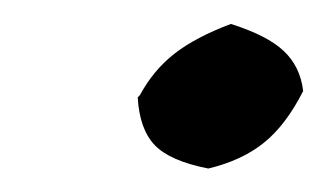

<svg xmlns="http://www.w3.org/2000/svg" viewBox="-20 -131 276 162"><path d="M96.2 -48.8 98.1 -50.8Q109.4 -71.8 127.2 -85.7Q145 -99.6 174.8 -110.8Q205.6 -101.1 219.5 -87.9Q233.4 -74.7 235.8 -54.2Q221.2 -25.4 202.6 -10.5Q184.1 4.4 155.8 11.2Q123.5 4.9 110.6 -8.5Q97.7 -22 96.2 -48.8Z"/></svg>

Font: Linear Smooth
Style: Bold Italic
Weight: 700
Designer: Philipp H. Poll, Flanker
Foundry: Philipp H. Poll, reworked by Flanker
Version: Version 1.061 | FøM Fix